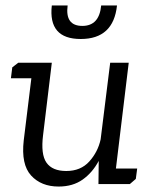

<svg xmlns="http://www.w3.org/2000/svg" viewBox="-20 -675 562 704"><path d="M351 -655H409Q396 -532 276 -532Q156 -532 170 -655H228Q218 -580 282 -580Q344 -580 351 -655ZM483 -57 478 -19 456 0H341L342 -85Q319 -42 283 -16.5Q247 9 195 9Q131 9 94 -31.5Q57 -72 67 -160L95 -388H20L25 -428L47 -445H170L138 -180Q129 -109 150.5 -78.5Q172 -48 223 -48Q276 -48 307.5 -83Q339 -118 349 -164L384 -445H452L405 -57Z"/></svg>

Font: Zilla Slab
Style: Italic
Weight: 400
Italic angle: -6°
Designer: Typotheque.com
Foundry: Typotheque type foundry
Version: Version 1.1; 2017; ttfautohint (v1.6)